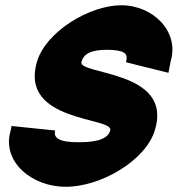

<svg xmlns="http://www.w3.org/2000/svg" viewBox="-20 -648 678 733"><path d="M631.3 -413 623.1 -370 462.3 -410 461.3 -413C470.4 -443 455.7 -457 390 -458C325 -458 300.1 -442 291 -412C275.4 -361 643.8 -382 570.9 -150C535.4 -34 362.8 66 230.1 65C99.1 65 -14.9 -33 20.9 -150L24.1 -167L188.9 -150H190.9C182.6 -123 203.8 -104 282.1 -105C361.1 -105 392.3 -122 400.6 -149L400.9 -150C416.8 -202 51.7 -179 121.3 -413C156.4 -528 320.7 -627 442 -628C565 -628 666.1 -527 631.3 -413Z"/></svg>

Font: Nordica Plus
Style: NordicaClassicBkObl
Weight: 900
Version: Version 1.01